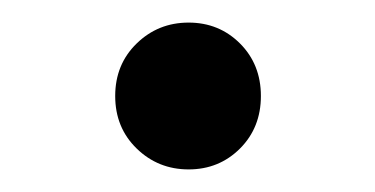

<svg xmlns="http://www.w3.org/2000/svg" viewBox="-20 -413 332 170"><path d="M82 -328Q82 -356 101 -374.5Q120 -393 147 -393Q174 -393 192.5 -374.5Q211 -356 211 -328Q211 -300 192.5 -281.5Q174 -263 147 -263Q120 -263 101 -281.5Q82 -300 82 -328Z"/></svg>

Font: Maitree Medium
Style: Regular
Weight: 500
Designer: CadsonDemak Team
Foundry: CadsonDemak
Version: Version 1.000